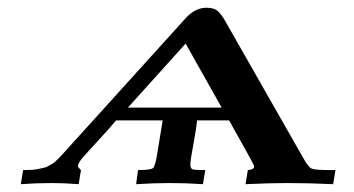

<svg xmlns="http://www.w3.org/2000/svg" viewBox="-20 -471 906 491"><path d="M33.2 0 39.1 -36.1Q51.3 -36.1 60.5 -36.6Q69.8 -37.1 78.4 -39.1Q86.9 -41 92.5 -42Q98.1 -43 104.5 -46.9Q110.8 -50.8 113.5 -52Q116.2 -53.2 122.1 -58.6Q127.9 -64 128.9 -64.9Q129.9 -65.9 136.5 -73Q143.1 -80.1 144 -81.1L455.1 -424.8Q479 -450.7 506.8 -451.2Q523.9 -451.2 533 -445.6Q542 -439.9 553.2 -421.9L753.9 -69.8Q768.1 -43.9 776.6 -40Q785.2 -36.1 823.2 -36.1H837.9L832 0Q772 -2.9 711.9 -2.9Q669.9 -2.9 607.9 0L613.8 -36.1Q629.9 -37.1 629.9 -45.9Q629.9 -49.8 565.9 -163.1H483.9Q481.9 -141.1 474.4 -101.1Q466.8 -61 466.8 -50.8Q466.8 -39.6 472.9 -37.8Q479 -36.1 504.9 -36.1L499 0Q457 -2.9 415 -2.9Q372.1 -2.9 328.1 0L333 -36.1Q366.2 -36.1 371.6 -41.5Q377 -46.9 381.8 -76.2L396 -163.1H276.9Q255.9 -138.2 228 -108.2Q200.2 -78.1 189.7 -65.7Q179.2 -53.2 179.2 -44.9Q179.2 -43.9 187 -36.1L181.2 0Q146 -2.9 111.8 -2.9Q72.3 -2.9 33.2 0ZM307.1 -195.8H546.9L455.1 -358.9H454.1Z"/></svg>

Font: CMU Serif Extra
Style: BoldSlanted
Weight: 700
Italic angle: -9.46001°
Version: Version 0.7.0